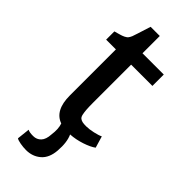

<svg xmlns="http://www.w3.org/2000/svg" viewBox="-289 -728 997 997"><g transform="rotate(45 210.0 -229.0)"><path d="M78.1 212.9 85.9 142.1Q96.7 148.9 125.5 148.9Q151.4 148.9 168.2 131.1Q185.1 113.3 187 75.7Q193.4 30.3 182.6 -0.5Q111.3 -25.4 111.3 -135.3V-473.1H39.6V-533.7Q45.4 -535.2 56.4 -538.3Q67.4 -541.5 71.8 -542.7Q76.2 -543.9 84 -546.6Q91.8 -549.3 95.2 -551.3Q98.6 -553.2 104 -556.4Q109.4 -559.6 112.1 -563Q114.7 -566.4 117.7 -571.3Q120.6 -576.2 123 -582Q127 -591.8 155.8 -683.6H223.1V-556.6H379.4V-473.1H223.1V-196.3Q223.1 -162.6 224.6 -143.3Q226.1 -124 229.2 -110.4Q232.4 -96.7 240.2 -91.1Q248 -85.4 257.6 -83.5Q267.1 -81.5 284.7 -81.5Q305.7 -81.5 335.2 -88.1Q364.7 -94.7 378.9 -102.1L397.9 -38.1Q376.5 -22 335.7 -8.5Q294.9 4.9 255.4 7.3Q273.9 46.9 269 111.3Q264.6 169.4 231.4 198Q198.2 226.6 150.9 226.6Q130.4 226.6 108.4 222.7Q86.4 218.8 78.1 212.9Z"/></g></svg>

Font: HaufeMerriweatherSans
Style: Regular
Weight: 400
Designer: Eben Sorkin ( eben@eyebytes.com )
Foundry: Eben Sorkin
Version: Version 1.56